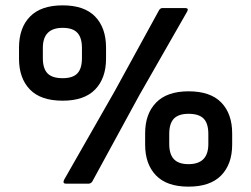

<svg xmlns="http://www.w3.org/2000/svg" viewBox="-20 -686 938 717"><path d="M214 -310Q132 -310 91.5 -352Q51 -394 51 -467V-508Q51 -582 92 -624Q133 -666 214 -666Q295 -666 335.5 -624Q376 -582 376 -508V-467Q376 -394 335.5 -352Q295 -310 214 -310ZM227 0Q213 0 219 -14L408 -345L574 -648Q579 -656 587 -656H671Q686 -656 679 -643L500 -330L324 -7Q318 0 310 0ZM214 -394Q252 -394 269 -412Q286 -430 286 -469V-507Q286 -545 269 -563.5Q252 -582 214 -582Q140 -582 140 -507V-469Q140 -430 157.5 -412Q175 -394 214 -394ZM684 11Q603 11 562.5 -31Q522 -73 522 -146V-188Q522 -261 563 -303Q604 -345 684 -345Q766 -345 806.5 -303Q847 -261 847 -188V-146Q847 -73 806 -31Q765 11 684 11ZM684 -73Q758 -73 758 -148V-186Q758 -225 740.5 -243Q723 -261 684 -261Q647 -261 629.5 -243Q612 -225 612 -186V-148Q612 -110 629.5 -91.5Q647 -73 684 -73Z"/></svg>

Font: Sofia Sans Semi Condensed
Style: Bold
Weight: 700
Designer: Botio Nikoltchev, Ani Petrova
Foundry: lettersoup
Version: Version 4.100; ttfautohint (v1.8.4.7-5d5b)